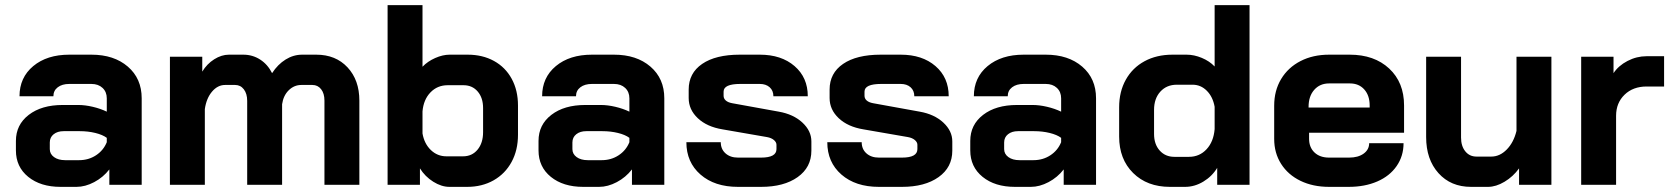

<svg xmlns="http://www.w3.org/2000/svg" viewBox="-20 -720 6505 748"><path d="M42 -134V-171Q42 -234 92 -272.5Q142 -311 224 -311H285Q311 -311 341 -304Q371 -297 396 -285V-337Q396 -362 379.5 -377.5Q363 -393 336 -393H250Q222 -393 205 -380Q188 -367 188 -345H56Q56 -418 109.5 -462.5Q163 -507 250 -507H336Q424 -507 478 -460.5Q532 -414 532 -337V0H406V-60Q382 -29 347 -10.5Q312 8 278 8H216Q138 8 90 -31Q42 -70 42 -134ZM288 -96Q325 -96 354 -115Q383 -134 396 -166V-183Q380 -195 351.5 -202Q323 -209 291 -209H228Q204 -209 189 -197Q174 -185 174 -165V-139Q174 -120 190.5 -108Q207 -96 234 -96Z M1380 -328V0H1244V-328Q1244 -356 1231 -372.5Q1218 -389 1197 -389H1154Q1126 -389 1105 -368.5Q1084 -348 1079 -314V0H943V-327Q943 -355 930 -372Q917 -389 896 -389H857Q828 -389 806 -363Q784 -337 778 -295V0H642V-499H768V-441Q786 -471 814.5 -489Q843 -507 872 -507H928Q964 -507 993.5 -488Q1023 -469 1040 -435Q1062 -469 1092.5 -488Q1123 -507 1157 -507H1212Q1288 -507 1334 -457.5Q1380 -408 1380 -328Z M1616 -64V0H1490V-700H1626V-460Q1646 -481 1675.5 -494Q1705 -507 1732 -507H1802Q1860 -507 1904.5 -482.5Q1949 -458 1973.5 -413Q1998 -368 1998 -309V-195Q1998 -135 1973 -89Q1948 -43 1903 -17.5Q1858 8 1800 8H1731Q1700 8 1668 -12Q1636 -32 1616 -64ZM1784 -111Q1819 -111 1840.5 -137Q1862 -163 1862 -205V-299Q1862 -339 1841 -363.5Q1820 -388 1786 -388H1724Q1684 -388 1657 -360Q1630 -332 1626 -286V-200Q1633 -160 1658.5 -135.5Q1684 -111 1719 -111Z M2078 -134V-171Q2078 -234 2128 -272.5Q2178 -311 2260 -311H2321Q2347 -311 2377 -304Q2407 -297 2432 -285V-337Q2432 -362 2415.5 -377.5Q2399 -393 2372 -393H2286Q2258 -393 2241 -380Q2224 -367 2224 -345H2092Q2092 -418 2145.5 -462.5Q2199 -507 2286 -507H2372Q2460 -507 2514 -460.5Q2568 -414 2568 -337V0H2442V-60Q2418 -29 2383 -10.5Q2348 8 2314 8H2252Q2174 8 2126 -31Q2078 -70 2078 -134ZM2324 -96Q2361 -96 2390 -115Q2419 -134 2432 -166V-183Q2416 -195 2387.5 -202Q2359 -209 2327 -209H2264Q2240 -209 2225 -197Q2210 -185 2210 -165V-139Q2210 -120 2226.5 -108Q2243 -96 2270 -96Z M2654 -166H2788Q2788 -139 2806.5 -122.5Q2825 -106 2855 -106H2945Q3005 -106 3005 -139V-156Q3005 -166 2995 -174.5Q2985 -183 2968 -186L2795 -216Q2734 -226 2698.5 -259.5Q2663 -293 2663 -338V-371Q2663 -435 2715.5 -471Q2768 -507 2862 -507H2940Q3024 -507 3075.5 -462.5Q3127 -418 3127 -345H2993Q2993 -367 2978.5 -380Q2964 -393 2940 -393H2864Q2799 -393 2799 -363V-347Q2799 -336 2807.5 -328.5Q2816 -321 2832 -318L3014 -285Q3071 -275 3106 -242.5Q3141 -210 3141 -169V-133Q3141 -68 3087.5 -30Q3034 8 2945 8H2855Q2764 8 2709 -40Q2654 -88 2654 -166Z M3203 -166H3337Q3337 -139 3355.5 -122.5Q3374 -106 3404 -106H3494Q3554 -106 3554 -139V-156Q3554 -166 3544 -174.5Q3534 -183 3517 -186L3344 -216Q3283 -226 3247.5 -259.5Q3212 -293 3212 -338V-371Q3212 -435 3264.5 -471Q3317 -507 3411 -507H3489Q3573 -507 3624.5 -462.5Q3676 -418 3676 -345H3542Q3542 -367 3527.5 -380Q3513 -393 3489 -393H3413Q3348 -393 3348 -363V-347Q3348 -336 3356.5 -328.5Q3365 -321 3381 -318L3563 -285Q3620 -275 3655 -242.5Q3690 -210 3690 -169V-133Q3690 -68 3636.5 -30Q3583 8 3494 8H3404Q3313 8 3258 -40Q3203 -88 3203 -166Z M3760 -134V-171Q3760 -234 3810 -272.5Q3860 -311 3942 -311H4003Q4029 -311 4059 -304Q4089 -297 4114 -285V-337Q4114 -362 4097.5 -377.5Q4081 -393 4054 -393H3968Q3940 -393 3923 -380Q3906 -367 3906 -345H3774Q3774 -418 3827.5 -462.5Q3881 -507 3968 -507H4054Q4142 -507 4196 -460.5Q4250 -414 4250 -337V0H4124V-60Q4100 -29 4065 -10.5Q4030 8 3996 8H3934Q3856 8 3808 -31Q3760 -70 3760 -134ZM4006 -96Q4043 -96 4072 -115Q4101 -134 4114 -166V-183Q4098 -195 4069.5 -202Q4041 -209 4009 -209H3946Q3922 -209 3907 -197Q3892 -185 3892 -165V-139Q3892 -120 3908.5 -108Q3925 -96 3952 -96Z M4340 -188V-302Q4340 -363 4366 -409.5Q4392 -456 4439 -481.5Q4486 -507 4548 -507H4603Q4632 -507 4662 -494.5Q4692 -482 4712 -461V-700H4848V0H4722V-66Q4702 -33 4668 -12.5Q4634 8 4597 8H4538Q4449 8 4394.5 -46Q4340 -100 4340 -188ZM4612 -109Q4653 -109 4680.5 -138.5Q4708 -168 4712 -217V-304Q4705 -343 4681.5 -366.5Q4658 -390 4626 -390H4565Q4525 -390 4500.5 -363Q4476 -336 4476 -292V-198Q4476 -158 4498 -133.5Q4520 -109 4555 -109Z M4944 -179V-308Q4944 -367 4971 -412Q4998 -457 5046.5 -482Q5095 -507 5158 -507H5238Q5334 -507 5392 -453Q5450 -399 5450 -309V-203H5080V-179Q5080 -146 5101 -126Q5122 -106 5158 -106H5236Q5271 -106 5292.5 -121.5Q5314 -137 5314 -162H5448Q5448 -112 5421 -73Q5394 -34 5345.5 -13Q5297 8 5234 8H5158Q5095 8 5046.5 -15.5Q4998 -39 4971 -81.5Q4944 -124 4944 -179ZM5316 -301V-309Q5316 -348 5295 -371.5Q5274 -395 5239 -395H5158Q5122 -395 5100 -370Q5078 -345 5078 -304V-301Z M5536 -186V-499H5672V-184Q5672 -151 5688.5 -130.5Q5705 -110 5732 -110H5790Q5823 -110 5850 -137.5Q5877 -165 5888 -210V-499H6024V0H5898V-64Q5875 -32 5841.5 -12Q5808 8 5777 8H5711Q5632 8 5584 -45.5Q5536 -99 5536 -186Z M6140 -499H6266V-435Q6285 -464 6320.5 -482.5Q6356 -501 6395 -501H6463V-383H6395Q6342 -383 6309 -351Q6276 -319 6276 -269V0H6140Z"/></svg>

Font: Bai Jamjuree
Style: Bold
Weight: 700
Designer: Katatrad Aksorn Co.,Ltd.
Foundry: Cadson Demak Co.,Ltd.
Version: Version 1.000; ttfautohint (v1.6)